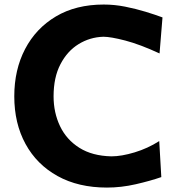

<svg xmlns="http://www.w3.org/2000/svg" viewBox="-20 -825 795 859"><path d="M458.5 14.2Q330.6 14.2 237.5 -37.4Q144.5 -88.9 94.2 -180.9Q43.9 -272.9 43.9 -394Q43.9 -513.2 92.3 -605.7Q140.6 -698.2 230.2 -751.5Q319.8 -804.7 444.3 -804.7Q492.2 -804.7 540 -795.2Q587.9 -785.6 631.1 -772.5Q674.3 -759.3 707 -747.1L693.8 -585.9Q606 -626.5 540.5 -643.6Q475.1 -660.6 442.4 -660.6Q382.3 -658.7 331.8 -627.7Q281.2 -596.7 250.5 -537.8Q219.7 -479 219.7 -394Q219.7 -321.3 248.5 -260.7Q277.3 -200.2 335 -163.8Q392.6 -127.4 478.5 -125.5Q523.4 -125.5 582.3 -143.3Q641.1 -161.1 692.4 -193.8L701.7 -32.7Q652.3 -15.6 587.4 -0.7Q522.5 14.2 458.5 14.2Z"/></svg>

Font: Pinar DS1 Bold
Style: Regular
Weight: 700
Designer: Amin Abedi
Version: Version 3.000